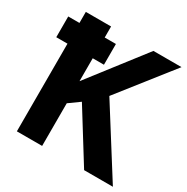

<svg xmlns="http://www.w3.org/2000/svg" viewBox="-163 -854 968 994"><g transform="rotate(30 321.5 -357.0)"><path d="M69 -524H2V-648H69V-714H220V-648H287V-524H220V-387L473 -714H641L392 -398L643 0H471L284 -301L220 -255V0H69Z"/></g></svg>

Font: OpenSansMMV
Style: Bold
Weight: 700
Foundry: Ascender Corporation
Version: Version 4.001